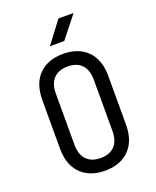

<svg xmlns="http://www.w3.org/2000/svg" viewBox="-172 -1049 943 1159"><g transform="rotate(-20 300.0 -470.0)"><path d="M300 10Q202 10 145 -47Q88 -104 88 -210V-520Q88 -626 145 -683Q202 -740 300 -740Q398 -740 455 -683Q512 -626 512 -521V-210Q512 -104 455 -47Q398 10 300 10ZM300 -71Q359 -71 390.5 -104.5Q422 -138 422 -200V-530Q422 -592 390.5 -625.5Q359 -659 300 -659Q242 -659 210 -625.5Q178 -592 178 -530V-200Q178 -138 210 -104.5Q242 -71 300 -71ZM242 -810 348 -950H445L334 -810Z"/></g></svg>

Font: Atlassian Mono
Style: Regular
Weight: 400
Monospace: yes
Designer: Philipp Nurullin, Konstantin Bulenkov
Foundry: Modifications by Atlassian Pty Ltd, manufactured by JetBrains
Version: Version 2.304